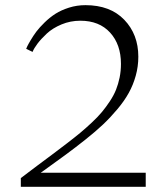

<svg xmlns="http://www.w3.org/2000/svg" viewBox="-20 -714 636 734"><path d="M104.5 -515.6 80.1 -527.3Q81.5 -530.8 84.2 -536.9Q86.9 -543 97.2 -560.3Q107.4 -577.6 119.1 -593.3Q130.9 -608.9 150.6 -628.2Q170.4 -647.5 192.1 -661.4Q213.9 -675.3 243.9 -684.8Q273.9 -694.3 306.6 -694.3Q401.4 -694.3 455.1 -638.4Q508.8 -582.5 508.8 -497.1Q508.8 -460 499 -424.8Q489.3 -389.6 472.4 -359.1Q455.6 -328.6 429.2 -297.1Q402.8 -265.6 374.3 -238.5Q345.7 -211.4 306.6 -180.4Q267.6 -149.4 231.4 -122.8Q195.3 -96.2 148.9 -63Q140.1 -57.1 135.7 -53.7H537.1V0H59.6V-33.2Q86.9 -54.2 122.3 -80.6Q157.7 -106.9 182.1 -125.2Q206.5 -143.6 236.6 -166.5Q266.6 -189.5 287.4 -206.8Q308.1 -224.1 331.3 -245.8Q354.5 -267.6 369.9 -286.1Q385.3 -304.7 400.1 -327.1Q415 -349.6 423.6 -371.1Q432.1 -392.6 437.3 -417.7Q442.4 -442.9 442.4 -469.7Q442.4 -543.9 400.9 -589.4Q359.4 -634.8 287.1 -634.8Q249 -634.8 215.1 -620.6Q181.2 -606.4 158.9 -585.7Q136.7 -564.9 123.3 -547.1Q109.9 -529.3 104.5 -515.6Z"/></svg>

Font: Buda Light
Style: Regular
Weight: 300
Version: Version 1.003